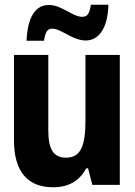

<svg xmlns="http://www.w3.org/2000/svg" viewBox="-20 -781 570 811"><path d="M92 -609H166C171 -646 181 -660 200 -660C239 -660 286 -610 342 -610C396 -610 435 -659 438 -761H364C358 -726 351 -710 328 -710C285 -710 242 -760 186 -760C115 -760 95 -680 92 -609ZM204 10C270 10 316 -17 344 -70H352L370 0H486V-549H341V-274C341 -168 323 -115 259 -115C204 -115 184 -153 184 -231V-549H39V-189C39 -56 97 10 204 10Z"/></svg>

Font: Noto Sans Mono Condensed ExtraBold
Style: Regular
Weight: 800
Width: 3
Designer: Monotype Design Team
Foundry: Monotype Imaging Inc.
Version: Version 2.014